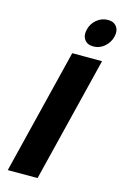

<svg xmlns="http://www.w3.org/2000/svg" viewBox="-155 -1134 767 1200"><g transform="rotate(15 228.5 -534.5)"><path d="M418 -810.1 217.8 0H24.9L225.1 -810.1ZM274.9 -977.1Q284.2 -1016.1 315.9 -1042.5Q347.7 -1068.8 387.2 -1068.8Q426.8 -1068.8 445.1 -1042.7Q463.4 -1016.6 453.1 -977.1Q442.9 -937.5 411.6 -911.1Q380.4 -884.8 340.8 -884.8Q301.3 -884.8 283 -911.1Q264.6 -937.5 274.9 -977.1Z"/></g></svg>

Font: Sinkin Sans 800 Black Italic
Style: Regular
Weight: 900
Italic angle: -112°
Designer: Keith Bates
Foundry: K-Type
Version: Sinkin Sans (version 1.0)  by Keith Bates   •   © 2014   www